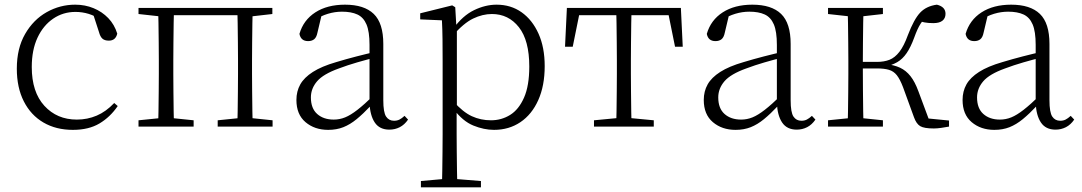

<svg xmlns="http://www.w3.org/2000/svg" viewBox="-20 -542 4632 822"><path d="M292 14Q220 14 166 -17.5Q112 -49 82 -108Q52 -167 52 -248Q52 -335 87.5 -396.5Q123 -458 180 -490Q237 -522 302 -522Q344 -522 380.5 -507Q417 -492 443.5 -464.5Q470 -437 482 -398Q475 -368 446 -368Q428 -368 418.5 -376.5Q409 -385 404 -404L376 -490L419 -452Q388 -474 360 -482.5Q332 -491 303 -491Q250 -491 207.5 -462Q165 -433 140.5 -380.5Q116 -328 116 -255Q116 -148 170 -89Q224 -30 309 -30Q354 -30 394 -47Q434 -64 469 -101L484 -88Q452 -41 406 -13.5Q360 14 292 14Z M657 0Q658 -24 658.5 -64.5Q659 -105 659.5 -148.5Q660 -192 660 -226V-283Q660 -316 659.5 -359.5Q659 -403 658.5 -443.5Q658 -484 657 -508H725Q724 -484 723.5 -443.5Q723 -403 722.5 -359.5Q722 -316 722 -283V-226Q722 -192 722.5 -148.5Q723 -105 723.5 -64.5Q724 -24 725 0ZM996 0Q997 -24 997.5 -64.5Q998 -105 998.5 -148.5Q999 -192 999 -226V-283Q999 -316 998.5 -359.5Q998 -403 997.5 -443.5Q997 -484 996 -508H1062Q1061 -484 1060.5 -443.5Q1060 -403 1059.5 -359.5Q1059 -316 1059 -283V-226Q1059 -192 1059.5 -148.5Q1060 -105 1060.5 -64.5Q1061 -24 1062 0ZM573 0V-27L682 -38H702L809 -27V0ZM912 0V-27L1020 -38H1041L1147 -27V0ZM573 -482V-508H690V-470H682ZM1029 -470V-508H1146V-482L1041 -470ZM690 -477V-508H1029V-477Z M1385 14Q1327 14 1288 -19Q1249 -52 1249 -114Q1249 -151 1265.5 -180.5Q1282 -210 1319.5 -234Q1357 -258 1419 -276Q1462 -289 1506.5 -300.5Q1551 -312 1591 -321V-297Q1551 -287 1509.5 -275Q1468 -263 1431 -249Q1364 -225 1337.5 -194Q1311 -163 1311 -125Q1311 -78 1338 -54Q1365 -30 1409 -30Q1434 -30 1457.5 -39.5Q1481 -49 1510.5 -72Q1540 -95 1580 -134L1586 -89H1567Q1535 -55 1507 -32Q1479 -9 1450 2.5Q1421 14 1385 14ZM1647 13Q1605 13 1584.5 -17.5Q1564 -48 1562 -102V-106V-350Q1562 -407 1549 -437.5Q1536 -468 1510 -480Q1484 -492 1444 -492Q1414 -492 1384 -483Q1354 -474 1322 -454L1358 -482L1339 -402Q1335 -382 1325 -374Q1315 -366 1299 -366Q1268 -366 1262 -397Q1279 -456 1330 -489Q1381 -522 1457 -522Q1539 -522 1580 -482.5Q1621 -443 1621 -354V-113Q1621 -61 1633 -43Q1645 -25 1667 -25Q1680 -25 1690 -30Q1700 -35 1712 -46L1727 -30Q1712 -8 1691.5 2.5Q1671 13 1647 13Z M1782 260V233L1894 223H1915L2039 233V260ZM1872 260Q1873 229 1873.5 189.5Q1874 150 1874.5 108.5Q1875 67 1875 32V-278Q1875 -330 1874.5 -374Q1874 -418 1872 -455L1779 -459V-485L1916 -519L1929 -511L1934 -425L1936 -420V-80L1935 -71V32Q1935 66 1935.5 107.5Q1936 149 1936.5 189Q1937 229 1938 260ZM2095 14Q2052 14 2006.5 -4.5Q1961 -23 1922 -75H1909L1921 -108Q1962 -62 2000 -44.5Q2038 -27 2082 -27Q2127 -27 2164 -50Q2201 -73 2223.5 -124Q2246 -175 2246 -257Q2246 -369 2201.5 -425.5Q2157 -482 2086 -482Q2046 -482 2005.5 -462.5Q1965 -443 1918 -389L1909 -420H1921Q1961 -475 2009.5 -498.5Q2058 -522 2106 -522Q2167 -522 2213 -489.5Q2259 -457 2285.5 -398Q2312 -339 2312 -259Q2312 -175 2284.5 -113.5Q2257 -52 2208 -19Q2159 14 2095 14Z M2399 -342 2407 -508H2895L2903 -342H2870L2837 -505L2870 -477H2432L2465 -505L2432 -342ZM2523 0V-27L2639 -38H2663L2779 -27V0ZM2618 0Q2619 -24 2619.5 -64.5Q2620 -105 2620.5 -148.5Q2621 -192 2621 -226V-283Q2621 -316 2620.5 -359.5Q2620 -403 2619.5 -443.5Q2619 -484 2618 -508H2684Q2683 -484 2682.5 -443.5Q2682 -403 2681.5 -359.5Q2681 -316 2681 -283V-226Q2681 -192 2681.5 -148.5Q2682 -105 2682.5 -64.5Q2683 -24 2684 0Z M3129 14Q3071 14 3032 -19Q2993 -52 2993 -114Q2993 -151 3009.5 -180.5Q3026 -210 3063.5 -234Q3101 -258 3163 -276Q3206 -289 3250.5 -300.5Q3295 -312 3335 -321V-297Q3295 -287 3253.5 -275Q3212 -263 3175 -249Q3108 -225 3081.5 -194Q3055 -163 3055 -125Q3055 -78 3082 -54Q3109 -30 3153 -30Q3178 -30 3201.5 -39.5Q3225 -49 3254.5 -72Q3284 -95 3324 -134L3330 -89H3311Q3279 -55 3251 -32Q3223 -9 3194 2.5Q3165 14 3129 14ZM3391 13Q3349 13 3328.5 -17.5Q3308 -48 3306 -102V-106V-350Q3306 -407 3293 -437.5Q3280 -468 3254 -480Q3228 -492 3188 -492Q3158 -492 3128 -483Q3098 -474 3066 -454L3102 -482L3083 -402Q3079 -382 3069 -374Q3059 -366 3043 -366Q3012 -366 3006 -397Q3023 -456 3074 -489Q3125 -522 3201 -522Q3283 -522 3324 -482.5Q3365 -443 3365 -354V-113Q3365 -61 3377 -43Q3389 -25 3411 -25Q3424 -25 3434 -30Q3444 -35 3456 -46L3471 -30Q3456 -8 3435.5 2.5Q3415 13 3391 13Z M3525 0V-27L3634 -38H3654L3760 -27V0ZM3525 -482V-508H3760V-482L3654 -470H3634ZM3609 0Q3610 -24 3610.5 -64.5Q3611 -105 3611.5 -148.5Q3612 -192 3612 -226V-283Q3612 -316 3611.5 -359.5Q3611 -403 3610.5 -443.5Q3610 -484 3609 -508H3677Q3676 -484 3675.5 -443Q3675 -402 3674.5 -356.5Q3674 -311 3674 -273V-254Q3674 -206 3674.5 -156.5Q3675 -107 3675.5 -65.5Q3676 -24 3677 0ZM3893 -40 3846 -169Q3833 -203 3819.5 -220Q3806 -237 3786 -243Q3766 -249 3735 -249H3642V-277H3734Q3765 -277 3788 -286Q3811 -295 3830.5 -320Q3850 -345 3867 -392Q3893 -460 3919.5 -488Q3946 -516 3991 -522Q4028 -513 4028 -483Q4028 -464 4015 -453.5Q4002 -443 3976 -443Q3954 -443 3938.5 -446Q3923 -449 3908 -453L3953 -479Q3934 -460 3921 -440Q3908 -420 3894 -381Q3879 -340 3861.5 -314.5Q3844 -289 3821.5 -276Q3799 -263 3770 -257V-268Q3808 -264 3833.5 -252Q3859 -240 3878 -216Q3897 -192 3912 -151L3963 -14L3921 -38L4043 -26V0Q4027 3 4009.5 5.5Q3992 8 3978 8Q3936 8 3919.5 -2Q3903 -12 3893 -40Z M4237 14Q4179 14 4140 -19Q4101 -52 4101 -114Q4101 -151 4117.5 -180.5Q4134 -210 4171.5 -234Q4209 -258 4271 -276Q4314 -289 4358.5 -300.5Q4403 -312 4443 -321V-297Q4403 -287 4361.5 -275Q4320 -263 4283 -249Q4216 -225 4189.5 -194Q4163 -163 4163 -125Q4163 -78 4190 -54Q4217 -30 4261 -30Q4286 -30 4309.5 -39.5Q4333 -49 4362.5 -72Q4392 -95 4432 -134L4438 -89H4419Q4387 -55 4359 -32Q4331 -9 4302 2.5Q4273 14 4237 14ZM4499 13Q4457 13 4436.5 -17.5Q4416 -48 4414 -102V-106V-350Q4414 -407 4401 -437.5Q4388 -468 4362 -480Q4336 -492 4296 -492Q4266 -492 4236 -483Q4206 -474 4174 -454L4210 -482L4191 -402Q4187 -382 4177 -374Q4167 -366 4151 -366Q4120 -366 4114 -397Q4131 -456 4182 -489Q4233 -522 4309 -522Q4391 -522 4432 -482.5Q4473 -443 4473 -354V-113Q4473 -61 4485 -43Q4497 -25 4519 -25Q4532 -25 4542 -30Q4552 -35 4564 -46L4579 -30Q4564 -8 4543.5 2.5Q4523 13 4499 13Z"/></svg>

Font: Noto Serif SC
Style: Regular
Weight: 200
Designer: Ryoko NISHIZUKA 西塚涼子 (kana & ideographs); Frank Grießhammer (Latin, Greek & Cyrillic); Wenlong ZHANG 张文龙 (bopomofo); San
Foundry: Adobe
Version: Version 2.001;hotconv 1.1.0;makeotfexe 2.6.0